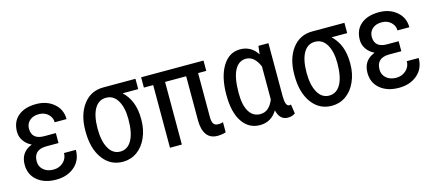

<svg xmlns="http://www.w3.org/2000/svg" viewBox="-45 -935 3043 1343"><g transform="rotate(-15 1476.5 -264.0)"><path d="M136.2 -148.4Q136.2 -111.3 163.6 -87.2Q190.9 -63 235.8 -63Q277.8 -63 306.9 -89.8Q335.9 -116.7 335.9 -156.2H421.9Q421.9 -80.1 369.4 -35.2Q316.9 9.8 235.8 9.8Q152.3 9.8 100.6 -33Q48.8 -75.7 48.8 -148.4Q48.8 -239.3 133.3 -271.5Q97.2 -289.1 76.9 -318.8Q56.6 -348.6 56.6 -384.3Q56.6 -457 104.5 -497.3Q152.3 -537.6 235.8 -537.6Q312.5 -537.6 363.5 -493.9Q414.6 -450.2 414.6 -380.9H328.6Q328.6 -415.5 302.2 -439.9Q275.9 -464.4 235.8 -464.4Q192.9 -464.4 168 -441.7Q143.1 -418.9 143.1 -383.8Q143.1 -305.7 233.4 -305.7H316.9V-233.4H226.1Q136.2 -231.9 136.2 -148.4Z M606.9 -258.3Q606.9 -169.4 636.7 -116.7Q666.5 -64 719.7 -64Q772.9 -64 802.7 -116.2Q832.5 -168.5 832.5 -269Q832.5 -353 802.7 -403.3Q772.9 -453.6 718.8 -453.6Q665.5 -453.6 636.2 -403.3Q606.9 -353 606.9 -258.3ZM953.1 -453.6H839.8Q918.9 -380.4 918.9 -248.5V-239.7Q918.9 -171.4 893.3 -113Q867.7 -54.7 822.5 -22.5Q777.3 9.8 719.7 9.8Q629.4 9.8 575 -64.2Q520.5 -138.2 520.5 -261.7V-269Q520.5 -384.3 574.7 -456.3Q628.9 -528.3 720.2 -528.3H953.1Z M1445.8 -453.6H1386.7V-134.3Q1386.7 -102.1 1397 -86.7Q1407.2 -71.3 1432.1 -71.3Q1454.1 -71.3 1465.8 -77.1V-3.4Q1438 5.9 1404.8 5.9Q1353.5 5.9 1327.1 -30.3Q1300.8 -66.4 1300.3 -131.8V-453.6H1147.5V0H1061.5V-453.6H994.1V-528.3H1445.8Z M1624.5 -244.1Q1624.5 -155.8 1653.3 -109.6Q1682.1 -63.5 1734.4 -63.5Q1797.9 -63.5 1830.1 -143.6V-382.3Q1796.4 -463.9 1734.9 -463.9Q1682.1 -463.9 1653.3 -409.7Q1624.5 -355.5 1624.5 -244.1ZM1916 -528.3V-141.1Q1916.5 -70.8 1945.3 -70.8Q1952.1 -70.8 1957 -73.2L1967.3 -6.3Q1946.3 10.3 1913.6 10.3Q1855 10.3 1837.9 -62.5Q1793.5 10.3 1711.9 10.3Q1632.3 10.3 1585.2 -58.3Q1538.1 -127 1538.1 -254.4Q1538.1 -384.8 1585.2 -461.4Q1632.3 -538.1 1712.4 -538.1Q1792 -538.1 1836.4 -468.3L1843.3 -528.3Z M2120.1 -258.3Q2120.1 -169.4 2149.9 -116.7Q2179.7 -64 2232.9 -64Q2286.1 -64 2315.9 -116.2Q2345.7 -168.5 2345.7 -269Q2345.7 -353 2315.9 -403.3Q2286.1 -453.6 2231.9 -453.6Q2178.7 -453.6 2149.4 -403.3Q2120.1 -353 2120.1 -258.3ZM2466.3 -453.6H2353Q2432.1 -380.4 2432.1 -248.5V-239.7Q2432.1 -171.4 2406.5 -113Q2380.9 -54.7 2335.7 -22.5Q2290.5 9.8 2232.9 9.8Q2142.6 9.8 2088.1 -64.2Q2033.7 -138.2 2033.7 -261.7V-269Q2033.7 -384.3 2087.9 -456.3Q2142.1 -528.3 2233.4 -528.3H2466.3Z M2618.7 -148.4Q2618.7 -111.3 2646 -87.2Q2673.3 -63 2718.3 -63Q2760.3 -63 2789.3 -89.8Q2818.4 -116.7 2818.4 -156.2H2904.3Q2904.3 -80.1 2851.8 -35.2Q2799.3 9.8 2718.3 9.8Q2634.8 9.8 2583 -33Q2531.2 -75.7 2531.2 -148.4Q2531.2 -239.3 2615.7 -271.5Q2579.6 -289.1 2559.3 -318.8Q2539.1 -348.6 2539.1 -384.3Q2539.1 -457 2586.9 -497.3Q2634.8 -537.6 2718.3 -537.6Q2794.9 -537.6 2845.9 -493.9Q2897 -450.2 2897 -380.9H2811Q2811 -415.5 2784.7 -439.9Q2758.3 -464.4 2718.3 -464.4Q2675.3 -464.4 2650.4 -441.7Q2625.5 -418.9 2625.5 -383.8Q2625.5 -305.7 2715.8 -305.7H2799.3V-233.4H2708.5Q2618.7 -231.9 2618.7 -148.4Z"/></g></svg>

Font: MAUL Condensed
Style: Condensed Regular
Weight: 400
Designer: MAUL
Version: Version 1.0; 2020; ttfautohint (v1.8.3)